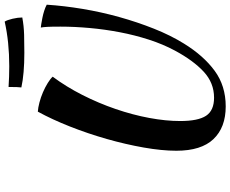

<svg xmlns="http://www.w3.org/2000/svg" viewBox="-104 -820 1007 840"><g transform="rotate(-90 400.0 -399.5)"><path d="M485 -673Q441 -614 405 -543Q369 -472 343.5 -397.5Q318 -323 304.5 -250.5Q291 -178 291 -115Q291 -37 314 -2Q337 33 393 33Q458 33 507 -12.5Q556 -58 599 -138Q627 -190 647 -252Q667 -314 679.5 -379.5Q692 -445 698 -511.5Q704 -578 704 -639Q704 -678 703 -696Q702 -714 700 -725Q703 -725 715 -723Q727 -721 742.5 -718Q758 -715 773.5 -710Q789 -705 800 -699Q795 -623 781.5 -542Q768 -461 746 -382Q724 -303 695 -230Q666 -157 630 -99Q577 -13 511 35.5Q445 84 355 84Q263 84 212 30.5Q161 -23 161 -132Q161 -195 175 -274.5Q189 -354 212.5 -436.5Q236 -519 267 -597.5Q298 -676 332 -738Q349 -737 372 -731Q395 -725 417 -715.5Q439 -706 457.5 -694.5Q476 -683 485 -673ZM440 -866Q485 -863 531 -863Q637 -863 726 -883Q733 -872 738.5 -848.5Q744 -825 744 -806Q707 -799 668 -798Q629 -797 590 -797Q497 -797 438 -810Q439 -818 439.5 -830.5Q440 -843 440 -866Z"/></g></svg>

Font: Sweet Mavka Script
Style: Regular
Weight: 500
Designer: Pablo Impallari/Anastassiya Vishnevskaya
Foundry: Pablo Impallari/ Anastassiya Vishnevskaya
Version: Version 2.0/www.impallari.com/   behance.net/sweetcherry